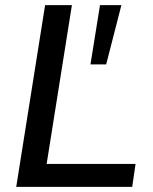

<svg xmlns="http://www.w3.org/2000/svg" viewBox="-20 -725 592 745"><path d="M43 0 155 -705H259L161 -89H506L493 0ZM331 -475 368 -705H451L392 -475Z"/></svg>

Font: Mulish SemiBold
Style: Italic
Weight: 600
Italic angle: -9°
Designer: Vernon Adams
Foundry: Vernon Adams
Version: Version 3.603; ttfautohint (v1.8.3)